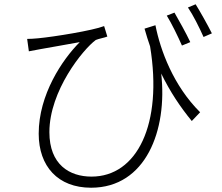

<svg xmlns="http://www.w3.org/2000/svg" viewBox="-20 -825 1040 898"><path d="M870 -628C851 -669 816 -731 796 -766L760 -752C782 -717 812 -655 831 -612ZM656 -691C664 -662 673 -634 682 -608C742 -244 621 1 408 1C305 1 211 -55 211 -207C211 -400 368 -594 428 -638C442 -644 470 -649 482 -654L467 -703C413 -682 233 -653 159 -646C140 -644 120 -643 107 -643L115 -585C135 -589 153 -592 168 -595C210 -603 296 -617 353 -628C271 -546 161 -382 161 -200C161 -47 251 53 406 53C662 53 764 -216 734 -481C776 -395 823 -325 877 -259L916 -300C791 -424 730 -590 707 -707ZM859 -790C883 -755 912 -697 932 -652L971 -669C950 -711 916 -771 895 -805Z"/></svg>

Font: Noto Sans CJK JP Light
Style: Regular
Weight: 300
Designer: Ryoko NISHIZUKA (kana & ideographs); Paul D. Hunt (Latin, Greek & Cyrillic); Wenlong ZHANG (bopomofo); Sandoll Communica
Foundry: Adobe Systems Incorporated
Version: Version 1.004;PS 1.004;hotconv 1.0.82;makeotf.lib2.5.63406